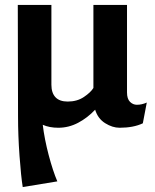

<svg xmlns="http://www.w3.org/2000/svg" viewBox="-20 -507 628 777"><path d="M574 -92 558 -8Q520 10 464 10Q435 10 405.5 -8.5Q376 -27 365 -63Q334 -30 296 -10Q258 10 216 10Q180 10 153 -2Q160 56 177 120.5Q194 185 212 227L72 250Q65 207 59 124Q53 41 53 -36L52 -487H188V-164Q188 -131 204.5 -113.5Q221 -96 254 -96Q292 -96 319.5 -114.5Q347 -133 358 -151V-487H494V-133Q494 -107 506 -95Q518 -83 534 -83Q554 -83 574 -92Z"/></svg>

Font: Enriqueta
Style: Bold
Weight: 700
Designer: Viviana Monsalve, Gustavo Ibarra
Foundry: 72Puntos
Version: Version 2.000